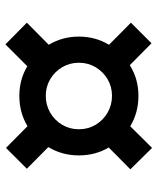

<svg xmlns="http://www.w3.org/2000/svg" viewBox="42 -694 567 690"><g transform="rotate(-90 325.0 -349.5)"><path d="M325 -135Q265 -135 216.5 -164Q168 -193 139.5 -241.5Q111 -290 111 -349Q111 -408 139.5 -456.5Q168 -505 216.5 -534Q265 -563 325 -563Q384 -563 432 -534Q480 -505 509 -456.5Q538 -408 538 -349Q538 -290 509 -241.5Q480 -193 432 -164Q384 -135 325 -135ZM138 -86 61 -164 176 -278 246 -195ZM325 -230Q358 -230 385 -246Q412 -262 428 -289Q444 -316 444 -349Q444 -382 428 -409Q412 -436 385 -452Q358 -468 325 -468Q292 -468 264.5 -452Q237 -436 221 -409Q205 -382 205 -349Q205 -316 221 -289Q237 -262 264.5 -246Q292 -230 325 -230ZM175 -425 63 -536 138 -611 253 -497ZM514 -88 401 -200 472 -277 588 -162ZM472 -421 396 -499 510 -613 588 -536Z"/></g></svg>

Font: REM ExtraBold
Style: Regular
Weight: 800
Designer: Octavio Pardo
Foundry: Ashler Design
Version: Version 1.005;gftools[0.9.28]